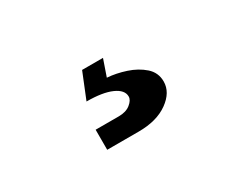

<svg xmlns="http://www.w3.org/2000/svg" viewBox="-47 -179 694 562"><g transform="rotate(-30 300.0 101.5)"><path d="M192.3 221.7V153.9H270.8Q295.3 153.9 310.1 142Q324.8 130.1 324.8 117.9Q324.8 95.8 294.8 82.4Q264.8 69 210.5 69L245.5 -17.5H316.1L296.8 38.4Q327 40.5 358.9 51Q390.7 61.4 413.1 81.1Q435.5 100.8 435.5 131Q435.5 167.6 397.8 194.6Q360.1 221.7 298.5 221.7Z"/></g></svg>

Font: JetBrains Mono
Style: Regular
Weight: 400
Monospace: yes
Designer: Philipp Nurullin, Konstantin Bulenkov
Foundry: JetBrains
Version: Version 2.305